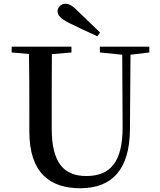

<svg xmlns="http://www.w3.org/2000/svg" viewBox="-20 -983 849 1021"><path d="M512 -810C473 -848 434 -886 397 -921C365 -953 348 -963 328 -963C304 -963 286 -943 286 -923C286 -904 300 -884 347 -861C396 -837 447 -813 498 -790ZM511 -704 630 -692 632 -310C633 -122 567 -47 439 -47C322 -47 255 -114 255 -299V-397C255 -497 255 -597 256 -695L360 -704V-735H42V-704L134 -696C136 -596 136 -496 136 -397V-284C136 -64 245 18 407 18C577 18 670 -83 671 -296L674 -692L774 -704V-735H511Z"/></svg>

Font: Noto Serif CJK SC SemiBold
Style: Regular
Weight: 600
Designer: Ryoko NISHIZUKA 西塚涼子 (kana & ideographs); Frank Grießhammer (Latin, Greek & Cyrillic); Wenlong ZHANG 张文龙 (bopomofo); San
Foundry: Adobe
Version: Version 2.001;hotconv 1.1.0;makeotfexe 2.6.0